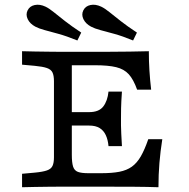

<svg xmlns="http://www.w3.org/2000/svg" viewBox="-20 -786 792 806"><path d="M235.5 -2.4Q211.3 -2.4 182.7 -2Q154 -1.6 125.4 -1.2Q96.8 -0.8 72.6 0V-56.5L125.8 -61.3Q159.7 -64.5 177 -70.6Q194.4 -76.6 200.4 -89.5Q206.5 -102.4 206.5 -125.8V-445.2Q206.5 -468.5 200.4 -481.5Q194.4 -494.4 177 -500.4Q159.7 -506.5 125.8 -509.7L72.6 -514.5V-571Q96.8 -570.2 125.4 -569.8Q154 -569.4 182.7 -569Q211.3 -568.5 235.5 -568.5H245.2H420.2Q479.8 -568.5 525 -569.4Q570.2 -570.2 604.8 -571Q604.8 -529 607.3 -489.9Q609.7 -450.8 614.5 -409.7H555.6Q540.3 -452.4 520.6 -474.2Q500.8 -496 467.7 -504Q434.7 -512.1 378.2 -512.1H281.5V-136.3Q281.5 -104 286.7 -87.1Q291.9 -70.2 306.9 -64.5Q321.8 -58.9 350.8 -58.9H404Q450 -58.9 481 -64.9Q512.1 -71 533.5 -86.3Q554.8 -101.6 571 -129.4Q587.1 -157.3 602.4 -201.6H661.3Q653.2 -150 649.2 -101.6Q645.2 -53.2 645.2 0Q600.8 -1.6 542.7 -2Q484.7 -2.4 408.9 -2.4H245.2ZM246.8 -258.9V-315.3H437.9V-258.9ZM435.5 -172.6Q433.1 -199.2 424.2 -218.5Q415.3 -237.9 398.4 -248.4Q381.5 -258.9 354 -258.9V-315.3Q395.2 -315.3 413.3 -338.7Q431.5 -362.1 435.5 -401.6H491.9Q488.7 -355.6 488.3 -331.5Q487.9 -307.3 487.9 -287.1Q487.9 -274.2 487.9 -259.3Q487.9 -244.4 489.1 -223.8Q490.3 -203.2 491.9 -172.6ZM304.8 -616.1Q258.9 -634.7 225 -644Q191.1 -653.2 167.3 -659.7Q143.5 -666.1 128.2 -674.2Q105.6 -686.3 96.4 -705.6Q87.1 -725 96 -742.7Q104.8 -760.5 125.8 -764.9Q146.8 -769.4 171 -758.1Q186.3 -750.8 205.6 -735.1Q225 -719.4 252.8 -697.6Q280.6 -675.8 321 -649.2ZM538.7 -616.1Q493.5 -634.7 459.3 -644Q425 -653.2 401.2 -659.7Q377.4 -666.1 362.1 -674.2Q339.5 -686.3 330.2 -705.6Q321 -725 329.8 -742.7Q338.7 -760.5 359.7 -764.9Q380.6 -769.4 404.8 -758.1Q420.2 -750.8 439.5 -735.1Q458.9 -719.4 486.7 -697.6Q514.5 -675.8 554.8 -649.2Z"/></svg>

Font: Playfair 5pt SemiExpanded Light
Style: Regular
Weight: 300
Width: 6
Designer: Claus Eggers Sørensen
Foundry: Claus Eggers Sørensen
Version: Version 2.203